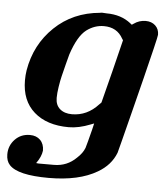

<svg xmlns="http://www.w3.org/2000/svg" viewBox="-49 -496 643 742"><g transform="rotate(5 272.5 -125.0)"><path d="M227 0Q142 0 92.5 -43.5Q43 -87 43 -166Q43 -186 46 -205Q63 -306 134 -374Q205 -442 310 -451Q314 -453 335 -451Q391 -451 429 -421Q434 -416 436 -416Q437 -416 439 -418Q441 -419 442 -420Q463 -435 488 -435Q511 -435 525.5 -421.5Q540 -408 540 -386Q540 -381 528 -331Q516 -281 499 -213Q482 -145 465 -78Q448 -11 436 36L424 82Q405 131 355 160Q284 202 167 202Q47 202 14 166Q0 151 0 125Q0 91 23 67Q46 43 81 43Q106 43 121 58Q136 73 136 99Q133 123 114 149L123 150H183Q234 150 270 114Q291 95 299 74Q300 71 306.5 47Q313 23 318.5 0.5Q324 -22 324 -23Q323 -23 311 -18Q266 0 227 0ZM171 -109Q171 -81 188.5 -66Q206 -51 235 -51Q294 -51 337 -98L345 -106Q356 -147 376.5 -229.5Q397 -312 407 -353L403 -359Q380 -401 329 -401Q293 -401 262 -378Q229 -353 205 -280Q203 -274 195 -242Q187 -210 183 -194Q179 -178 175 -152.5Q171 -127 171 -109Z"/></g></svg>

Font: KaTeX_Math
Style: Bold Italic
Weight: 700
Version: Version 3699957226